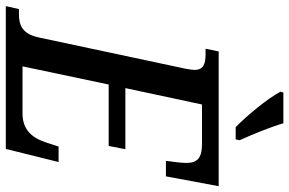

<svg xmlns="http://www.w3.org/2000/svg" viewBox="-214 -788 971 644"><g transform="rotate(90 271.0 -465.5)"><path d="M375 -771H416L419 -784C401 -823 374 -889 362 -931H259L256 -921C280 -877 334 -811 375 -771ZM-31 0H448L492 -177H440L426 -134C410 -86 382 -56 329 -56H171L232 -345H438L449 -401H244L299 -658H432C480 -658 495 -641 495 -605C495 -596 494 -586 493 -576L488 -537H540L573 -714H121L112 -670H130C161 -670 183 -664 183 -633C183 -626 181 -614 179 -603L74 -110C62 -55 33 -44 -5 -44H-21Z"/></g></svg>

Font: Noto Serif Condensed Medium
Style: Italic
Weight: 500
Width: 3
Italic angle: -12°
Designer: Monotype Design Team
Foundry: Monotype Imaging Inc.
Version: Version 2.013